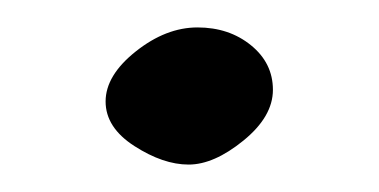

<svg xmlns="http://www.w3.org/2000/svg" viewBox="-20 -414 276 140"><path d="M117.5 -294Q99 -294 78 -307.5Q57 -321 57 -340Q57 -359 79 -376.5Q101 -394 124 -394Q147 -394 163 -381Q179 -368 179 -348.5Q179 -329 157.5 -311.5Q136 -294 117.5 -294Z"/></svg>

Font: Handlee
Style: Regular
Weight: 400
Designer: Joe Prince
Foundry: Joe Prince
Version: Version 1.001